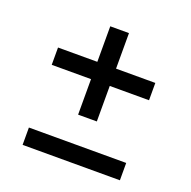

<svg xmlns="http://www.w3.org/2000/svg" viewBox="-114 -828 849 853"><g transform="rotate(20 310.0 -401.0)"><path d="M80 -547H540V-465.2H80ZM354.3 -715V-297.3H265.8V-715ZM80 -168.7H540V-86.8H80Z"/></g></svg>

Font: Monaspace Neon Var
Style: Regular
Weight: 400
Designer: Riley Cran and the Lettermatic Team
Version: Version 1.000 (Monaspace Neon Var)